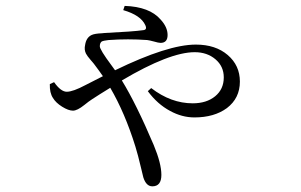

<svg xmlns="http://www.w3.org/2000/svg" viewBox="-20 -578 1040 664"><path d="M506.8 66.4Q485.4 66.4 475.6 35.2Q473.6 28.3 467.8 2.9Q457 -43 448.2 -71.3Q412.1 -187.5 361.3 -274.4Q348.6 -266.6 325.2 -252Q306.6 -240.2 297.9 -234.4Q287.1 -227.5 271.5 -214.8Q247.1 -195.3 232.4 -195.3Q216.8 -195.3 194.8 -209Q172.9 -222.7 163.1 -239.3Q151.4 -256.8 152.3 -287.1L167 -293.9Q190.4 -260.7 210.9 -260.7Q232.4 -260.7 276.4 -284.2L335.9 -314.5Q323.2 -333 304.7 -357.4Q301.8 -361.3 299.8 -363.3Q297.9 -365.2 293.9 -370.1Q281.2 -384.8 277.3 -392.6Q270.5 -406.2 274.4 -422.9Q278.3 -448.2 296.9 -457Q307.6 -461.9 332 -462.9Q338.9 -463.9 341.8 -463.9Q441.4 -468.8 474.6 -473.6Q490.2 -474.6 482.4 -491.2Q466.8 -525.4 406.2 -543L411.1 -557.6Q497.1 -554.7 535.2 -510.7Q559.6 -484.4 559.6 -457Q559.6 -429.7 535.2 -429.7Q528.3 -429.7 511.7 -434.6Q497.1 -438.5 489.3 -439.5Q422.9 -444.3 355.5 -439.5Q337.9 -437.5 332 -434.6Q325.2 -429.7 325.2 -418Q325.2 -406.2 365.2 -352.5Q374 -340.8 377.9 -335Q560.5 -423.8 657.2 -423.8Q725.6 -423.8 767.6 -387.7Q809.6 -351.6 809.6 -295.9Q809.6 -238.3 764.6 -204.1Q720.7 -171.9 652.3 -171.9Q609.4 -171.9 568.4 -194.3Q524.4 -217.8 491.2 -262.7L502.9 -273.4Q571.3 -220.7 646.5 -220.7Q694.3 -220.7 724.1 -245.1Q753.9 -269.5 753.9 -310.5Q753.9 -348.6 725.1 -373Q696.3 -397.5 653.3 -397.5Q566.4 -397.5 401.4 -299.8Q451.2 -218.8 511.7 -76.2Q538.1 -12.7 538.1 26.9Q538.1 66.4 506.8 66.4Z"/></svg>

Font: Bpmf Zihi Only R
Style: R
Weight: 400
Foundry: But Ko
Version: Version 1.320